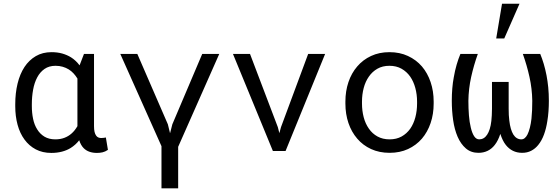

<svg xmlns="http://www.w3.org/2000/svg" viewBox="-20 -822 3040 1045"><path d="M491.7 -528.3H437L414.6 -470.2L413.1 -466.3Q403.3 -479.5 391.6 -490.5Q379.9 -501.5 366.7 -509.8Q344.7 -523.4 318.4 -530.8Q292 -538.1 260.3 -538.1Q211.9 -538.1 175 -516.6Q138.2 -495.1 113.3 -457.5Q88.4 -419.4 75.7 -367.4Q63 -315.4 63 -254.4V-244.1Q63 -189.5 75.7 -142.8Q88.4 -96.2 113.3 -62.5Q138.2 -28.3 174.8 -9Q211.4 10.3 259.3 10.3Q290.5 10.3 316.9 3.4Q343.3 -3.4 364.7 -16.6Q377.9 -24.9 389.6 -35.4Q401.4 -45.9 411.1 -58.6Q415.5 -44.9 421.6 -34.2Q427.7 -23.4 435.5 -15.6Q448.7 -2.4 466.8 3.9Q484.9 10.3 507.8 10.3Q523.4 10.3 537.8 7.1Q552.2 3.9 567.4 -6.3L556.2 -73.7Q551.3 -72.8 544.7 -71.8Q538.1 -70.8 530.8 -70.8Q522 -70.8 514.9 -74Q507.8 -77.1 502.9 -84.5Q497.6 -91.8 494.6 -104.2Q491.7 -116.7 491.7 -135.3ZM153.3 -244.1V-254.4Q153.3 -295.9 160.2 -333.7Q167 -371.6 182.6 -400.9Q197.8 -429.7 222.4 -446.8Q247.1 -463.9 282.2 -463.9Q303.2 -463.9 321 -458.7Q338.9 -453.6 354 -444.3Q368.7 -435.1 380.4 -422.4Q392.1 -409.7 401.4 -394.5V-160.2Q401.4 -150.9 401.4 -146.2Q401.4 -141.6 401.4 -135.3Q394.5 -123.5 386.5 -113.3Q378.4 -103 368.7 -94.7Q352.1 -80.1 330.3 -71.8Q308.6 -63.5 281.2 -63.5Q246.6 -63.5 222.2 -78.1Q197.8 -92.8 182.6 -117.7Q167 -142.1 160.2 -174.8Q153.3 -207.5 153.3 -244.1Z M1080.6 -528.3 918 -145.5 905.8 -97.7H905.3L893.6 -145.5L727.5 -528.3H634.8L858.9 -26.4V203.1H949.7V-22.9L1173.3 -528.3Z M1465.3 0H1534.2L1749.5 -528.3H1657.2L1509.3 -129.9L1500.5 -97.2L1492.2 -129.9L1340.8 -528.3H1248Z M1859.9 -269V-258.3Q1859.9 -201.2 1876.5 -152.3Q1893.1 -103.5 1924.3 -67.4Q1955.1 -31.2 1999.8 -10.7Q2044.4 9.8 2100.6 9.8Q2156.2 9.8 2200.7 -10.7Q2245.1 -31.2 2276.4 -67.4Q2307.1 -103.5 2323.7 -152.3Q2340.3 -201.2 2340.3 -258.3V-269Q2340.3 -326.2 2323.7 -375.2Q2307.1 -424.3 2276.4 -460.4Q2245.1 -496.6 2200.4 -517.3Q2155.8 -538.1 2099.6 -538.1Q2043.9 -538.1 1999.5 -517.3Q1955.1 -496.6 1924.3 -460.4Q1893.1 -424.3 1876.5 -375.2Q1859.9 -326.2 1859.9 -269ZM1950.2 -258.3V-269Q1950.2 -307.6 1959.5 -343Q1968.8 -378.4 1987.8 -405.3Q2006.3 -432.1 2034.2 -448Q2062 -463.9 2099.6 -463.9Q2137.2 -463.9 2165.3 -448Q2193.4 -432.1 2212.4 -405.3Q2231 -378.4 2240.5 -343Q2250 -307.6 2250 -269V-258.3Q2250 -219.2 2240.7 -183.8Q2231.4 -148.4 2212.9 -121.6Q2193.8 -94.7 2165.8 -79.1Q2137.7 -63.5 2100.6 -63.5Q2063 -63.5 2034.7 -79.1Q2006.3 -94.7 1987.8 -121.6Q1968.8 -148.4 1959.5 -183.8Q1950.2 -219.2 1950.2 -258.3Z M2580.6 -528.3H2485.8Q2474.6 -501.5 2465.3 -469.7Q2456.1 -438 2449.7 -400.9Q2444.3 -372.6 2441.7 -340.6Q2439 -308.6 2439 -273.4Q2439 -219.2 2446.3 -168.2Q2453.6 -117.2 2470.7 -77.6Q2487.8 -38.1 2515.6 -14.2Q2543.5 9.8 2584 9.8Q2611.8 9.8 2634.3 -1.2Q2656.7 -12.2 2672.9 -33.2Q2682.1 -44.9 2689.7 -60.1Q2697.3 -75.2 2703.1 -93.3Q2709 -75.2 2716.3 -60.1Q2723.6 -44.9 2732.9 -33.2Q2749.5 -12.2 2771.7 -1.2Q2793.9 9.8 2822.3 9.8Q2849.6 9.8 2871.3 -1.5Q2893.1 -12.7 2909.2 -32.7Q2928.7 -56.6 2940.9 -90.1Q2953.1 -123.5 2959 -163.1Q2963.4 -189 2965.3 -217Q2967.3 -245.1 2967.3 -273.4Q2967.3 -312 2963.9 -346.7Q2960.4 -381.3 2954.6 -411.6Q2948.2 -444.8 2939.5 -474.1Q2930.7 -503.4 2920.4 -528.3H2825.7Q2847.7 -466.8 2861.8 -403.1Q2876 -339.4 2877 -273.4Q2877 -247.6 2876 -222.7Q2875 -197.8 2872.6 -175.8Q2869.6 -149.4 2864 -127.2Q2858.4 -105 2850.6 -89.4Q2844.2 -77.1 2835.9 -70.3Q2827.6 -63.5 2817.4 -63.5Q2804.2 -63.5 2793.2 -70.1Q2782.2 -76.7 2773.9 -89.8Q2766.1 -102.5 2760.5 -121.6Q2754.9 -140.6 2752 -166Q2750 -180.2 2749.3 -196Q2748.5 -211.9 2748.5 -230V-376H2657.7V-230Q2657.7 -211.4 2656.7 -194.8Q2655.8 -178.2 2654.3 -164.1Q2651.4 -138.7 2645.5 -119.9Q2639.6 -101.1 2631.3 -88.9Q2623 -76.2 2612.1 -69.8Q2601.1 -63.5 2588.4 -63.5Q2571.8 -63.5 2560.5 -80.8Q2549.3 -98.1 2542.5 -127.4Q2535.2 -156.7 2532.2 -194.6Q2529.3 -232.4 2529.3 -273.4Q2530.3 -339.4 2544.4 -403.1Q2558.6 -466.8 2580.6 -528.3ZM2712.4 -801.8 2680.7 -612.8H2724.6L2807.6 -801.8Z"/></svg>

Font: Roboto Mono
Style: Regular
Weight: 400
Monospace: yes
Designer: Google
Version: Version 3.000